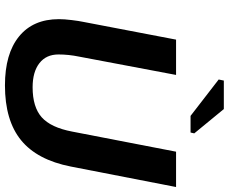

<svg xmlns="http://www.w3.org/2000/svg" viewBox="-95 -828 933 783"><g transform="rotate(90 371.5 -436.5)"><path d="M328.1 9.8Q199.2 9.8 128.7 -47.6Q58.1 -105 58.1 -210.4Q58.1 -231.9 61.8 -262Q65.4 -292 69.3 -310.1L141.6 -688H285.6L210.9 -292.5Q202.1 -250 202.1 -208.5Q202.1 -158.2 237.8 -130.6Q273.4 -103 335.9 -103Q416.5 -103 458.3 -140.1Q500 -177.2 516.6 -264.2L598.6 -688H742.7L659.2 -258.8Q632.3 -121.6 551.8 -55.9Q471.2 9.8 328.1 9.8ZM523.9 -762.2 520.5 -747.1H452.6L304.2 -861.8L308.6 -882.8H424.8Z"/></g></svg>

Font: Arimo
Style: Italic
Weight: 400
Italic angle: -12°
Designer: Steve Matteson
Foundry: Monotype Imaging Inc.
Version: Version 1.33